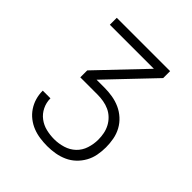

<svg xmlns="http://www.w3.org/2000/svg" viewBox="-185 -795 919 919"><g transform="rotate(45 275.0 -335.0)"><path d="M279 0Q254 0 229 -3.5Q204 -7 181 -16Q158 -25 138 -40.5Q118 -56 104 -77Q90 -98 83 -122Q76 -146 76 -171V-173H128V-172Q128 -144 140.5 -118.5Q153 -93 175 -76.5Q197 -60 224 -53.5Q251 -47 279 -47Q309 -47 338.5 -56Q368 -65 389.5 -85.5Q411 -106 420.5 -135.5Q430 -165 430 -195Q430 -216 426 -236Q422 -256 412.5 -274Q403 -292 388 -306.5Q373 -321 354.5 -329.5Q336 -338 315.5 -341.5Q295 -345 275 -345H158V-392L378 -623H80V-670H441V-623L221 -392H275Q302 -392 329 -387.5Q356 -383 380.5 -372Q405 -361 425.5 -342.5Q446 -324 459 -300Q472 -276 477 -249Q482 -222 482 -195Q482 -168 477 -141.5Q472 -115 459 -91.5Q446 -68 426.5 -49.5Q407 -31 382.5 -20Q358 -9 331.5 -4.5Q305 0 279 0Z"/></g></svg>

Font: Lode Dark Term
Style: Regular
Weight: 400
Monospace: yes
Designer: Belleve Invis
Foundry: Belleve Invis
Version: Version 29.2.0